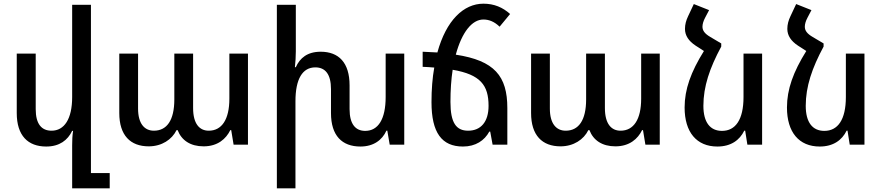

<svg xmlns="http://www.w3.org/2000/svg" viewBox="-20 -786 4795 1043"><path d="M474 154V-760H372V-259C372 -139 329 -76 260 -76C206 -76 174 -112 174 -193V-495H71V-172C71 -49 132 10 231 10C304 10 348 -25 372 -75H377C373 -49 372 -24 372 3V237H576V154Z M788 9C859 9 914 -28 939 -79H945C966 -24 1014 9 1086 9C1163 9 1208 -32 1231 -79H1236L1249 0H1327V-495H1226V-250C1226 -137 1185 -76 1114 -76C1064 -76 1029 -113 1029 -199V-495H927V-246C927 -132 886 -76 816 -76C765 -76 730 -114 730 -196V-495H628V-172C628 -51 688 9 788 9Z M2075 -495V-259C2075 -138 2034 -75 1964 -75C1911 -75 1879 -112 1879 -193V-322C1879 -446 1820 -505 1722 -505C1650 -505 1609 -471 1587 -421H1582C1585 -450 1587 -478 1587 -507V-760H1484V237H1585V-236C1585 -357 1623 -420 1693 -420C1747 -420 1778 -383 1778 -302V-172C1778 -49 1838 10 1938 10C2009 10 2056 -25 2079 -76H2084L2097 0H2176V-495Z M2736 -199C2736 -373 2666 -457 2456 -489C2489 -611 2544 -680 2606 -680C2637 -680 2666 -668 2694 -641L2751 -710C2711 -746 2664 -766 2606 -766C2499 -766 2404 -676 2356 -501C2331 -502 2304 -504 2276 -505V-423C2298 -422 2319 -421 2339 -419C2329 -363 2324 -300 2324 -231C2324 -65 2380 10 2495 10C2564 10 2612 -23 2638 -71H2643L2656 0H2736ZM2427 -232C2427 -297 2431 -355 2439 -407C2590 -381 2634 -323 2634 -211C2634 -124 2592 -76 2523 -76C2458 -76 2427 -119 2427 -232Z M3025 9C3096 9 3151 -28 3176 -79H3182C3203 -24 3251 9 3323 9C3400 9 3445 -32 3468 -79H3473L3486 0H3564V-495H3463V-250C3463 -137 3422 -76 3351 -76C3301 -76 3266 -113 3266 -199V-495H3164V-246C3164 -132 3123 -76 3053 -76C3002 -76 2967 -114 2967 -196V-495H2865V-172C2865 -51 2925 9 3025 9Z M3898 -550 3839 -585C3808 -603 3796 -620 3796 -641C3796 -655 3801 -672 3810 -689L3832 -731L3749 -764L3718 -698C3707 -675 3701 -653 3701 -629C3701 -593 3721 -563 3759 -538L3804 -509C3733 -395 3699 -301 3699 -202C3699 -68 3764 10 3877 10C3951 10 3998 -25 4023 -76H4028L4040 0H4120V-495H4019V-259C4019 -135 3975 -75 3902 -75C3838 -75 3801 -121 3801 -211C3801 -316 3835 -416 3898 -533Z M4454 -550 4395 -585C4364 -603 4352 -620 4352 -641C4352 -655 4357 -672 4366 -689L4388 -731L4305 -764L4274 -698C4263 -675 4257 -653 4257 -629C4257 -593 4277 -563 4315 -538L4360 -509C4289 -395 4255 -301 4255 -202C4255 -68 4320 10 4433 10C4507 10 4554 -25 4579 -76H4584L4596 0H4676V-495H4575V-259C4575 -135 4531 -75 4458 -75C4394 -75 4357 -121 4357 -211C4357 -316 4391 -416 4454 -533Z"/></svg>

Font: Noto Sans Armenian SemiCondensed Medium
Style: Regular
Weight: 500
Width: 4
Designer: Monotype Design Team
Foundry: Monotype Imaging Inc.
Version: Version 2.008